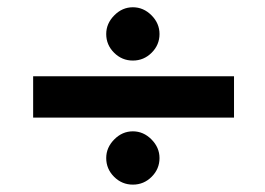

<svg xmlns="http://www.w3.org/2000/svg" viewBox="-20 -538 727 526"><path d="M271 -444.8Q271 -473.6 293 -495.8Q314.9 -518.1 344 -518.1Q373 -518.1 395 -496.1Q417 -474.1 417 -444.8Q417 -415 395.5 -393.6Q374 -372.1 344 -372.1Q314 -372.1 292.5 -393.6Q271 -415 271 -444.8ZM70.8 -329.1H621.1V-215.8H70.8ZM271 -105Q271 -133.8 293 -156Q314.9 -178.2 344 -178.2Q373 -178.2 395 -156Q417 -133.8 417 -105Q417 -75.2 395.5 -53.7Q374 -32.2 344 -32.2Q314 -32.2 292.5 -53.7Q271 -75.2 271 -105Z"/></svg>

Font: Oakes Grotesk
Style: Bold
Weight: 700
Designer: Samuel Oakes
Foundry: Samuel Oakes
Version: Version 1.0 | wf-rip DC20170320